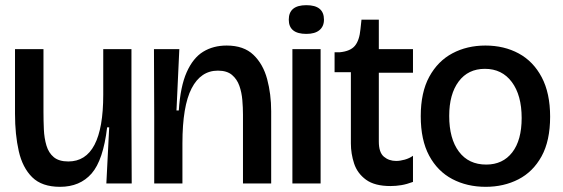

<svg xmlns="http://www.w3.org/2000/svg" viewBox="-20 -709 2176 742"><path d="M212 13Q142 13 104.5 -24Q67 -61 52.5 -125Q38 -189 38 -269V-519H148V-277Q148 -243 149.5 -209Q151 -175 159.5 -146.5Q168 -118 188 -101.5Q208 -85 244 -85Q379 -85 379 -343V-519H488V-258L489 0H391L402 -217H394Q379 -90 334 -38.5Q289 13 212 13Z M576 0V-259L575 -519H673L662 -282H671Q677 -375 701.5 -430Q726 -485 765 -509Q804 -533 856 -533Q922 -533 959.5 -497Q997 -461 1012.5 -403Q1028 -345 1028 -279V0H919V-266Q919 -293 916.5 -322.5Q914 -352 905 -377.5Q896 -403 876.5 -419.5Q857 -436 822 -436Q756 -436 720.5 -367.5Q685 -299 685 -155V0Z M1110 0V-519H1219V0ZM1164 -578Q1096 -578 1096 -633Q1096 -689 1164 -689Q1232 -689 1232 -633Q1232 -607 1214.5 -592.5Q1197 -578 1164 -578Z M1489 10Q1428 10 1394.5 -14.5Q1361 -39 1348.5 -77Q1336 -115 1336 -155V-430H1273V-507H1293Q1334 -511 1351.5 -532Q1369 -553 1373 -596L1377 -633H1444V-519H1576V-428H1444V-162Q1444 -120 1463.5 -103.5Q1483 -87 1511 -87Q1526 -87 1544 -92Q1562 -97 1576 -107V-6Q1552 3 1531 6.5Q1510 10 1489 10Z M1857 13Q1785 13 1728 -17Q1671 -47 1638.5 -107.5Q1606 -168 1606 -260Q1606 -352 1639 -412.5Q1672 -473 1728.5 -503Q1785 -533 1856 -533Q1928 -533 1984.5 -502.5Q2041 -472 2073.5 -410.5Q2106 -349 2106 -258Q2106 -165 2073 -105Q2040 -45 1983.5 -16Q1927 13 1857 13ZM1859 -73Q1923 -73 1959.5 -120Q1996 -167 1996 -253Q1996 -341 1958 -392Q1920 -443 1854 -443Q1789 -443 1752.5 -394Q1716 -345 1716 -261Q1716 -173 1753.5 -123Q1791 -73 1859 -73Z"/></svg>

Font: Bricolage Grotesque 48pt Medium
Style: Regular
Weight: 500
Designer: Mathieu Triay
Foundry: Atelier Triay
Version: Version 1.000; ttfautohint (v1.8.4.7-5d5b);gftools[0.9.32]